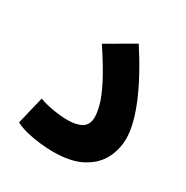

<svg xmlns="http://www.w3.org/2000/svg" viewBox="-129 -633 723 747"><g transform="rotate(30 232.5 -259.5)"><path d="M35 -27 65 -151Q96 -140 130.5 -134.5Q165 -129 194 -129Q233 -129 256.5 -143Q280 -157 280 -191Q280 -212 271.5 -244Q263 -276 237.5 -326Q212 -376 161 -453L285 -525Q354 -419 391 -330Q428 -241 428 -181Q428 -132 406 -89.5Q384 -47 335 -20.5Q286 6 206 6Q179 6 147 2.5Q115 -1 85 -8.5Q55 -16 35 -27Z"/></g></svg>

Font: Noto Sans Arabic Cond
Style: Bold
Weight: 700
Width: 3
Designer: Monotype Design Team, Nadine Chahine, Nizar Qandah and Khaled Hosny
Foundry: Monotype Imaging Inc.
Version: Version 2.012; ttfautohint (v1.8.4.7-5d5b)